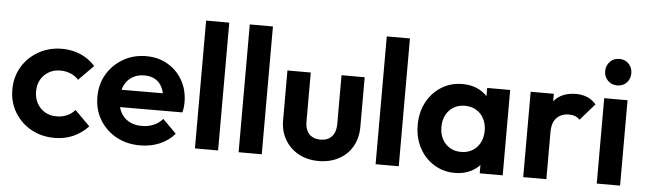

<svg xmlns="http://www.w3.org/2000/svg" viewBox="-47 -898 3637 1082"><g transform="rotate(5 1771.5 -356.5)"><path d="M286 10Q212 10 153 -23Q94 -56 60 -113Q26 -170 26 -241Q26 -313 60 -370Q94 -427 153.5 -460.5Q213 -494 286 -494Q343 -494 391 -473Q439 -452 474 -413L390 -328Q371 -349 344.5 -360Q318 -371 286 -371Q250 -371 221.5 -354.5Q193 -338 176.5 -309.5Q160 -281 160 -242Q160 -204 176.5 -174.5Q193 -145 221.5 -128.5Q250 -112 286 -112Q319 -112 345.5 -123.5Q372 -135 391 -157L476 -72Q439 -32 391 -11Q343 10 286 10Z M770 10Q694 10 635 -22.5Q576 -55 541.5 -112Q507 -169 507 -242Q507 -314 540.5 -370.5Q574 -427 632 -460.5Q690 -494 761 -494Q831 -494 884.5 -462.5Q938 -431 968.5 -376.5Q999 -322 999 -253Q999 -240 997.5 -226.5Q996 -213 992 -196L586 -195V-293L931 -294L878 -253Q876 -296 862.5 -325Q849 -354 823.5 -369.5Q798 -385 761 -385Q722 -385 693 -367.5Q664 -350 648.5 -318.5Q633 -287 633 -244Q633 -200 649.5 -167.5Q666 -135 697 -117.5Q728 -100 769 -100Q806 -100 836 -112.5Q866 -125 888 -150L965 -73Q930 -32 879.5 -11Q829 10 770 10Z M1080 0V-723H1211V0Z M1327 0V-723H1458V0Z M1780 10Q1716 10 1666.5 -17Q1617 -44 1589 -92Q1561 -140 1561 -203V-483H1693V-206Q1693 -176 1703 -154.5Q1713 -133 1733 -122Q1753 -111 1780 -111Q1821 -111 1844 -136Q1867 -161 1867 -206V-483H1998V-203Q1998 -139 1970.5 -91Q1943 -43 1893.5 -16.5Q1844 10 1780 10Z M2102 0V-723H2233V0Z M2551 10Q2485 10 2432 -23Q2379 -56 2349 -113Q2319 -170 2319 -241Q2319 -313 2349 -370Q2379 -427 2432 -460Q2485 -493 2551 -493Q2603 -493 2644 -472Q2685 -451 2709.5 -413.5Q2734 -376 2736 -329V-155Q2734 -107 2709.5 -70Q2685 -33 2644 -11.5Q2603 10 2551 10ZM2575 -111Q2630 -111 2664 -147.5Q2698 -184 2698 -242Q2698 -280 2682.5 -309.5Q2667 -339 2639.5 -355.5Q2612 -372 2575 -372Q2539 -372 2511.5 -355.5Q2484 -339 2468.5 -309.5Q2453 -280 2453 -242Q2453 -203 2468.5 -173.5Q2484 -144 2511.5 -127.5Q2539 -111 2575 -111ZM2691 0V-130L2712 -248L2691 -364V-483H2821V0Z M2937 0V-483H3068V0ZM3068 -267 3017 -301Q3026 -390 3069 -441.5Q3112 -493 3193 -493Q3228 -493 3256 -481.5Q3284 -470 3307 -444L3225 -350Q3214 -362 3198.5 -368Q3183 -374 3163 -374Q3121 -374 3094.5 -347.5Q3068 -321 3068 -267Z M3353 0V-483H3485V0ZM3419 -561Q3387 -561 3366 -582.5Q3345 -604 3345 -636Q3345 -667 3366 -689Q3387 -711 3419 -711Q3452 -711 3472.5 -689Q3493 -667 3493 -636Q3493 -604 3472.5 -582.5Q3452 -561 3419 -561Z"/></g></svg>

Font: Outfit Thin SemiBold
Style: Regular
Weight: 600
Version: Version 1.100;gftools[0.9.27]